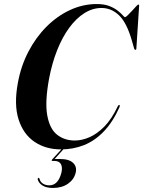

<svg xmlns="http://www.w3.org/2000/svg" viewBox="-20 -731 709 951"><path d="M571.5 -211Q573.5 -209.5 573.5 -207.2Q573.5 -205 571.5 -199.5Q538.5 -126 494 -79.8Q449.5 -33.5 396 -12.2Q342.5 9 282 9Q206.5 9 151 -28.5Q95.5 -66 72 -139.5Q48.5 -213 68.5 -320.5Q83.5 -403.5 120.5 -474.8Q157.5 -546 210.5 -599Q263.5 -652 327.2 -681.5Q391 -711 459 -711Q496.5 -711 521.8 -701Q547 -691 563 -678.2Q579 -665.5 587.5 -655.8Q596 -646 599 -646Q603 -646 612.8 -655.5Q622.5 -665 633.8 -677.2Q645 -689.5 653.8 -699Q662.5 -708.5 665 -708.5Q667.5 -708.5 668.5 -706.5Q669.5 -704.5 669 -700L655.5 -492.5Q655.5 -488 654.2 -486.2Q653 -484.5 651 -484Q646.5 -483.5 644 -492L633 -530.5Q607.5 -619 569.5 -655.2Q531.5 -691.5 483 -691.5Q438.5 -691.5 397.8 -665.8Q357 -640 322.8 -593.2Q288.5 -546.5 263 -482.2Q237.5 -418 223 -341Q202 -227 214 -160Q226 -93 262.5 -64Q299 -35 350.5 -35Q385 -35 422.5 -51Q460 -67 496.5 -103.8Q533 -140.5 563 -204Q565.5 -208.5 567.8 -210.2Q570 -212 571.5 -211ZM294 -2H303.5L248 59.5L246.5 56.5Q253 56.5 259 56.5Q265 56.5 276.5 56.5Q322.5 56.5 342.5 76.2Q362.5 96 354.5 126Q346 159 316 179.5Q286 200 242.5 200Q208.5 200 189.5 187.2Q170.5 174.5 166.5 156.5Q166.5 154.5 167.2 153Q168 151.5 169.5 151Q172 149 173.2 150.2Q174.5 151.5 175.5 154Q179.5 170.5 193 178.8Q206.5 187 224 187Q268 187 284 125Q290.5 98 281.8 82Q273 66 248 66H239Q236 66 236 64Q236 62 238 59Z"/></svg>

Font: Fraunces 120pt SemiBold
Style: Italic
Weight: 600
Italic angle: -16°
Version: Version 1.000;[b76b70a41]